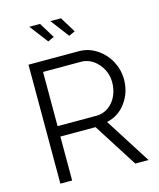

<svg xmlns="http://www.w3.org/2000/svg" viewBox="-132 -1013 918 1107"><g transform="rotate(-15 326.5 -460.0)"><path d="M149.9 -919.9H213.9L271 -827.1L233.9 -810.1ZM275.9 -919.9H338.9L396 -827.1L358.9 -810.1ZM88.9 0V-710H389.2Q447.8 -710 496.8 -677Q545.9 -644 572.5 -593Q599.1 -542 599.1 -486.8Q599.1 -408.7 555.2 -348.4Q511.2 -288.1 440.9 -273.9L615.2 0H536.1L369.1 -262.2H159.2V0ZM159.2 -324.2H391.1Q431.6 -324.2 463.6 -347.4Q495.6 -370.6 512.2 -407.5Q528.8 -444.3 528.8 -486.8Q528.8 -551.8 486.1 -599.9Q443.4 -647.9 384.8 -647.9H159.2Z"/></g></svg>

Font: Rawline
Style: Regular
Weight: 400
Designer: Matt McInerney, Pablo Impallari, Rodrigo Fuenzalida
Foundry: Matt McInerney, Pablo Impallari, Rodrigo Fuenzalida
Version: Version 4.020;PS 004.020;hotconv 1.0.88;makeotf.lib2.5.64775